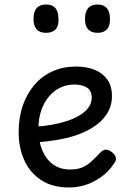

<svg xmlns="http://www.w3.org/2000/svg" viewBox="-20 -815 566 854"><path d="M288 19Q213 19 163 -14Q113 -47 88 -102.5Q63 -158 63 -227Q63 -292 81.5 -345.5Q100 -399 133.5 -438Q167 -477 214 -498Q261 -519 318 -519Q365 -519 401 -504.5Q437 -490 457.5 -461Q478 -432 478 -387Q478 -349 461 -318Q444 -287 413.5 -263Q383 -239 341.5 -222Q300 -205 249.5 -195.5Q199 -186 143 -182L142 -252Q175 -254 210 -260Q245 -266 277 -276.5Q309 -287 334 -302Q359 -317 373.5 -336.5Q388 -356 388 -380Q388 -412 366.5 -425.5Q345 -439 310 -439Q277 -439 248.5 -425.5Q220 -412 198 -386Q176 -360 163.5 -324Q151 -288 151 -243Q151 -187 168 -146.5Q185 -106 216.5 -83.5Q248 -61 292 -61Q323 -61 345 -70Q367 -79 385.5 -96Q404 -113 425 -135Q439 -150 451.5 -149.5Q464 -149 478 -138Q492 -127 495 -115Q498 -103 489 -90Q463 -51 429 -27Q395 -3 359 8Q323 19 288 19ZM185 -669Q157 -669 143 -684.5Q129 -700 129 -731Q129 -763 143 -779Q157 -795 185 -795Q213 -795 226.5 -779Q240 -763 240 -731Q242 -700 227.5 -684.5Q213 -669 185 -669ZM414 -669Q386 -669 372 -684.5Q358 -700 358 -731Q358 -763 372 -779Q386 -795 414 -795Q441 -795 455 -779Q469 -763 469 -731Q470 -700 455.5 -684.5Q441 -669 414 -669Z"/></svg>

Font: Playwrite GB J
Style: Regular
Weight: 400
Designer: Veronika Burian, José Scaglione
Foundry: TypeTogether
Version: Version 1.002